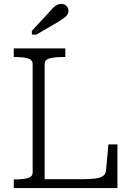

<svg xmlns="http://www.w3.org/2000/svg" viewBox="-20 -956 674 976"><path d="M312 -710H50V-666H61Q98 -666 122 -659Q146 -652 146 -630V-80Q146 -58 122 -51Q98 -44 61 -44H50V0H577V-222H531L519 -89Q517 -71 504 -61.5Q491 -52 464 -48.5Q437 -45 394 -45H207V-630Q207 -652 232 -659Q257 -666 297 -666H312ZM226 -890 142 -799V-780H165L276 -845Q292 -855 303.5 -863Q315 -871 321.5 -880.5Q328 -890 328 -901Q328 -915 318 -925.5Q308 -936 292 -936Q279 -936 268 -930Q257 -924 247.5 -913.5Q238 -903 226 -890Z"/></svg>

Font: Roboto Serif ExtraLight
Style: Regular
Weight: 250
Version: Version 1.007